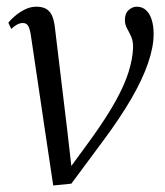

<svg xmlns="http://www.w3.org/2000/svg" viewBox="-20 -558 504 588"><path d="M74.5 -450Q71.5 -470 66.2 -478.8Q61 -487.5 50 -487.5Q40 -487.5 31 -482Q22 -476.5 14.5 -469.5L5.5 -488.5Q12 -497 25.2 -508.5Q38.5 -520 55.8 -528.8Q73 -537.5 91 -537.5Q112.5 -537.5 124.2 -529Q136 -520.5 141.2 -505.5Q146.5 -490.5 148.5 -470.5L185.5 -163L201.5 -23.5L179 -23L261.5 -136Q308 -201 335 -250.2Q362 -299.5 374 -338.2Q386 -377 387.5 -410.5Q388 -432 381.8 -445.8Q375.5 -459.5 369 -471Q362.5 -482.5 362.5 -497Q362.5 -517 374 -527.2Q385.5 -537.5 399 -537.5Q415.5 -537.5 427 -527Q438.5 -516.5 444.5 -497.8Q450.5 -479 450.5 -454Q450.5 -414 433.2 -364Q416 -314 382 -255.5Q348 -197 297.5 -129L198.5 4.5L143 10L118.5 -153.5Z"/></svg>

Font: Merriweather 96pt Light
Style: Italic
Weight: 300
Italic angle: -7.8°
Version: Version 2.101